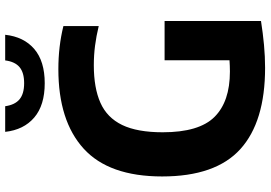

<svg xmlns="http://www.w3.org/2000/svg" viewBox="-164 -820 993 704"><g transform="rotate(-90 332.0 -467.5)"><path d="M436 8.5Q238 8.5 137.8 -82.2Q37.5 -173 37.5 -369Q37.5 -564 139.5 -656.8Q241.5 -749.5 431 -749.5Q514.5 -749.5 589 -731V-601.5Q552 -610.5 517 -615Q482 -619.5 445.5 -619.5Q362 -619.5 307.5 -595.2Q253 -571 226.2 -515.5Q199.5 -460 199.5 -367Q199.5 -233.5 255.8 -177Q312 -120.5 422 -120.5Q442.5 -120.5 463.5 -122V-360H607.5V-6.5Q563 0.5 520 4.5Q477 8.5 436 8.5ZM379.5 -799.5Q298.5 -799.5 253.5 -838Q208.5 -876.5 201 -944.5H295Q300 -909 320.2 -892Q340.5 -875 379.5 -875Q418.5 -875 438.5 -892Q458.5 -909 463 -944.5H557Q549.5 -876 504.8 -837.8Q460 -799.5 379.5 -799.5Z"/></g></svg>

Font: Encode Sans SemiCondensed SemiCondensed
Style: Bold
Weight: 700
Width: 4
Designer: Multiple Designers
Foundry: Impallari Type
Version: Version 3.000; ttfautohint (v1.8.3) -l 8 -r 50 -G 200 -x 14 